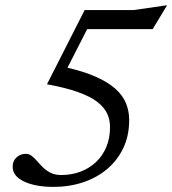

<svg xmlns="http://www.w3.org/2000/svg" viewBox="-20 -722 674 752"><path d="M300.5 -608 331.5 -627.5 222.5 -414 234.5 -459Q306.5 -443 355 -421.5Q403.5 -400 432.5 -373.8Q461.5 -347.5 473.8 -316.8Q486 -286 486 -252Q486 -191 463.2 -142.8Q440.5 -94.5 400 -60.2Q359.5 -26 305.5 -8Q251.5 10 190 10Q118.5 10 74 -11.2Q29.5 -32.5 29.5 -68.5Q29.5 -92 45 -105.8Q60.5 -119.5 81 -119.5Q94 -119.5 104.5 -111.2Q115 -103 125.5 -90.8Q136 -78.5 148.8 -66Q161.5 -53.5 178.8 -45Q196 -36.5 220 -36.5Q260 -36.5 294.8 -49.5Q329.5 -62.5 355.8 -87Q382 -111.5 396.5 -146.5Q411 -181.5 411 -224.5Q411 -252.5 399.8 -277Q388.5 -301.5 361.2 -322.8Q334 -344 285.8 -361.2Q237.5 -378.5 164 -392L311.5 -682.5H502.5L634.5 -701.5L578 -608Z"/></svg>

Font: Newsreader 14pt
Style: Italic
Weight: 400
Italic angle: -17°
Designer: Hugues Gentile
Foundry: Production Type
Version: Version 1.003